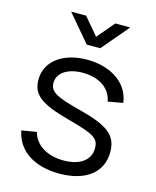

<svg xmlns="http://www.w3.org/2000/svg" viewBox="-116 -839 756 932"><g transform="rotate(15 262.5 -373.0)"><path d="M124.5 -760 239 -625H307L421.5 -760H346.5L273 -673.5L199.5 -760ZM271.5 14.5C404 14.5 484.5 -47.5 484.5 -149.5C484.5 -233 438 -271.5 289 -309.5C161.5 -341.5 131 -361.5 131 -404.5C131 -455.5 184 -489.5 260.5 -488C341.5 -486.5 398 -447.5 408.5 -384L483.5 -397.5C472.5 -491.5 383.5 -555 261.5 -555C139.5 -555 56.5 -493 56.5 -401C56.5 -325.5 101.5 -290 248 -250.5C385 -213.5 408 -198.5 408 -148.5C408 -89.5 357.5 -52.5 275.5 -52.5C191.5 -52.5 130.5 -91.5 115 -153L40 -140.5C58.5 -43 145 14.5 271.5 14.5Z"/></g></svg>

Font: Hauora
Style: Regular
Weight: 400
Designer: Mikhail Sharanda
Foundry: WCYS & Co.
Version: Version 1.010